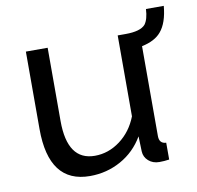

<svg xmlns="http://www.w3.org/2000/svg" viewBox="-72 -680 782 764"><g transform="rotate(-10 319.0 -298.0)"><path d="M566 -606H638Q632 -538 603 -504Q578 -474 525 -463V-100Q525 -69 553 -68V0Q533 3 513 3Q487 3 469.5 -12.5Q452 -28 451 -51L449 -112Q415 -54 357.5 -22Q300 10 232 10Q66 10 66 -209V-522H154V-226Q154 -66 265 -66Q320 -66 367 -101Q414 -136 437 -195V-522H469Q529 -522 549 -545Q564 -565 566 -606Z"/></g></svg>

Font: Raleway-v4020 Medium
Style: Regular
Weight: 500
Designer: Matt McInerney, Pablo Impallari, Rodrigo Fuenzalida
Foundry: Matt McInerney, Pablo Impallari, Rodrigo Fuenzalida
Version: Version 4.020;PS 004.020;hotconv 1.0.88;makeotf.lib2.5.64775